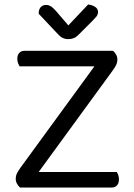

<svg xmlns="http://www.w3.org/2000/svg" viewBox="-20 -834 597 854"><path d="M483 -608Q491 -601 496.5 -591Q502 -581 502 -570Q502 -556 496.5 -545Q491 -534 481 -520L152 -69H499Q503 -64 506 -55.5Q509 -47 509 -36Q509 -19 500.5 -9.5Q492 0 478 0H69Q61 -7 55.5 -17Q50 -27 50 -38Q50 -52 55.5 -63Q61 -74 71 -88L400 -539H67Q64 -544 60.5 -552.5Q57 -561 57 -572Q57 -589 65.5 -598.5Q74 -608 89 -608ZM372 -814Q390 -812 403 -803.5Q416 -795 416 -781Q416 -769 408.5 -760Q401 -751 390 -740L330 -680Q319 -669 308.5 -664.5Q298 -660 284 -660Q269 -660 257.5 -666Q246 -672 235 -685L152 -773Q152 -792 161 -802Q170 -812 185 -812Q196 -812 206 -806Q216 -800 230 -784L284 -721Z"/></svg>

Font: Baloo 2 Latin
Style: Regular
Weight: 400
Designer: Sarang Kulkarni and Ek Type
Foundry: Ek Type
Version: Version 1.001